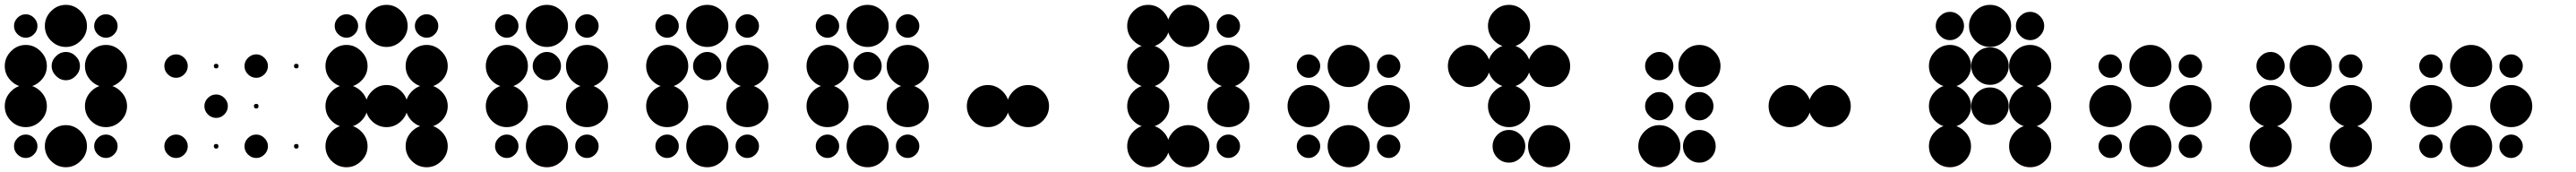

<svg xmlns="http://www.w3.org/2000/svg" viewBox="-24 -691 10711 715"><path d="M416.7 -131.7Q435.8 -131.7 450.4 -117.1Q465 -102.5 465 -83.3Q465 -63.3 450.4 -48.8Q435.8 -34.2 416.7 -34.2Q396.7 -34.2 382.1 -48.8Q367.5 -63.3 367.5 -83.3Q367.5 -102.5 382.1 -117.1Q396.7 -131.7 416.7 -131.7ZM250 -170.8Q285 -170.8 311.2 -144.6Q337.5 -118.3 337.5 -83.3Q337.5 -47.5 311.2 -21.7Q285 4.2 250 4.2Q214.2 4.2 188.3 -21.7Q162.5 -47.5 162.5 -83.3Q162.5 -118.3 188.3 -144.6Q214.2 -170.8 250 -170.8ZM83.3 -131.7Q102.5 -131.7 117.1 -117.1Q131.7 -102.5 131.7 -83.3Q131.7 -63.3 117.1 -48.8Q102.5 -34.2 83.3 -34.2Q63.3 -34.2 48.8 -48.8Q34.2 -63.3 34.2 -83.3Q34.2 -102.5 48.8 -117.1Q63.3 -131.7 83.3 -131.7ZM416.7 -337.5Q451.7 -337.5 477.9 -311.2Q504.2 -285 504.2 -250Q504.2 -214.2 477.9 -188.3Q451.7 -162.5 416.7 -162.5Q380.8 -162.5 355 -188.3Q329.2 -214.2 329.2 -250Q329.2 -285 355 -311.2Q380.8 -337.5 416.7 -337.5ZM83.3 -337.5Q118.3 -337.5 144.6 -311.2Q170.8 -285 170.8 -250Q170.8 -214.2 144.6 -188.3Q118.3 -162.5 83.3 -162.5Q47.5 -162.5 21.7 -188.3Q-4.2 -214.2 -4.2 -250Q-4.2 -285 21.7 -311.2Q47.5 -337.5 83.3 -337.5ZM416.7 -504.2Q451.7 -504.2 477.9 -477.9Q504.2 -451.7 504.2 -416.7Q504.2 -380.8 477.9 -355Q451.7 -329.2 416.7 -329.2Q380.8 -329.2 355 -355Q329.2 -380.8 329.2 -416.7Q329.2 -451.7 355 -477.9Q380.8 -504.2 416.7 -504.2ZM208.8 -457.5Q226.7 -475 250 -475Q273.3 -475 290.8 -457.5Q308.3 -440 308.3 -416.7Q308.3 -393.3 290.8 -375.4Q273.3 -357.5 250 -357.5Q226.7 -357.5 208.8 -375.4Q190.8 -393.3 190.8 -416.7Q190.8 -440 208.8 -457.5ZM83.3 -504.2Q118.3 -504.2 144.6 -477.9Q170.8 -451.7 170.8 -416.7Q170.8 -380.8 144.6 -355Q118.3 -329.2 83.3 -329.2Q47.5 -329.2 21.7 -355Q-4.2 -380.8 -4.2 -416.7Q-4.2 -451.7 21.7 -477.9Q47.5 -504.2 83.3 -504.2ZM416.7 -631.7Q435.8 -631.7 450.4 -617.1Q465 -602.5 465 -583.3Q465 -563.3 450.4 -548.8Q435.8 -534.2 416.7 -534.2Q396.7 -534.2 382.1 -548.8Q367.5 -563.3 367.5 -583.3Q367.5 -602.5 382.1 -617.1Q396.7 -631.7 416.7 -631.7ZM250 -670.8Q285 -670.8 311.2 -644.6Q337.5 -618.3 337.5 -583.3Q337.5 -547.5 311.2 -521.7Q285 -495.8 250 -495.8Q214.2 -495.8 188.3 -521.7Q162.5 -547.5 162.5 -583.3Q162.5 -618.3 188.3 -644.6Q214.2 -670.8 250 -670.8ZM83.3 -631.7Q102.5 -631.7 117.1 -617.1Q131.7 -602.5 131.7 -583.3Q131.7 -563.3 117.1 -548.8Q102.5 -534.2 83.3 -534.2Q63.3 -534.2 48.8 -548.8Q34.2 -563.3 34.2 -583.3Q34.2 -602.5 48.8 -617.1Q63.3 -631.7 83.3 -631.7Z M875 -92.5Q884.2 -92.5 884.2 -83.3Q884.2 -73.3 875 -73.3Q865 -73.3 865 -83.3Q865 -92.5 875 -92.5ZM708.3 -131.7Q727.5 -131.7 742.1 -117.1Q756.7 -102.5 756.7 -83.3Q756.7 -63.3 742.1 -48.8Q727.5 -34.2 708.3 -34.2Q688.3 -34.2 673.8 -48.8Q659.2 -63.3 659.2 -83.3Q659.2 -102.5 673.8 -117.1Q688.3 -131.7 708.3 -131.7ZM1041.7 -259.2Q1050.8 -259.2 1050.8 -250Q1050.8 -240 1041.7 -240Q1031.7 -240 1031.7 -250Q1031.7 -259.2 1041.7 -259.2ZM875 -298.3Q894.2 -298.3 908.8 -283.8Q923.3 -269.2 923.3 -250Q923.3 -230 908.8 -215.4Q894.2 -200.8 875 -200.8Q855 -200.8 840.4 -215.4Q825.8 -230 825.8 -250Q825.8 -269.2 840.4 -283.8Q855 -298.3 875 -298.3ZM1208.3 -425.8Q1217.5 -425.8 1217.5 -416.7Q1217.5 -406.7 1208.3 -406.7Q1198.3 -406.7 1198.3 -416.7Q1198.3 -425.8 1208.3 -425.8ZM1041.7 -465Q1060.8 -465 1075.4 -450.4Q1090 -435.8 1090 -416.7Q1090 -396.7 1075.4 -382.1Q1060.8 -367.5 1041.7 -367.5Q1021.7 -367.5 1007.1 -382.1Q992.5 -396.7 992.5 -416.7Q992.5 -435.8 1007.1 -450.4Q1021.7 -465 1041.7 -465ZM1208.3 -92.5Q1217.5 -92.5 1217.5 -83.3Q1217.5 -73.3 1208.3 -73.3Q1198.3 -73.3 1198.3 -83.3Q1198.3 -92.5 1208.3 -92.5ZM1041.7 -131.7Q1060.8 -131.7 1075.4 -117.1Q1090 -102.5 1090 -83.3Q1090 -63.3 1075.4 -48.8Q1060.8 -34.2 1041.7 -34.2Q1021.7 -34.2 1007.1 -48.8Q992.5 -63.3 992.5 -83.3Q992.5 -102.5 1007.1 -117.1Q1021.7 -131.7 1041.7 -131.7ZM1041.7 -259.2Q1050.8 -259.2 1050.8 -250Q1050.8 -240 1041.7 -240Q1031.7 -240 1031.7 -250Q1031.7 -259.2 1041.7 -259.2ZM875 -298.3Q894.2 -298.3 908.8 -283.8Q923.3 -269.2 923.3 -250Q923.3 -230 908.8 -215.4Q894.2 -200.8 875 -200.8Q855 -200.8 840.4 -215.4Q825.8 -230 825.8 -250Q825.8 -269.2 840.4 -283.8Q855 -298.3 875 -298.3ZM875 -425.8Q884.2 -425.8 884.2 -416.7Q884.2 -406.7 875 -406.7Q865 -406.7 865 -416.7Q865 -425.8 875 -425.8ZM708.3 -465Q727.5 -465 742.1 -450.4Q756.7 -435.8 756.7 -416.7Q756.7 -396.7 742.1 -382.1Q727.5 -367.5 708.3 -367.5Q688.3 -367.5 673.8 -382.1Q659.2 -396.7 659.2 -416.7Q659.2 -435.8 673.8 -450.4Q688.3 -465 708.3 -465Z M1750 -170.8Q1785 -170.8 1811.3 -144.6Q1837.5 -118.3 1837.5 -83.3Q1837.5 -47.5 1811.3 -21.7Q1785 4.2 1750 4.2Q1714.2 4.2 1688.3 -21.7Q1662.5 -47.5 1662.5 -83.3Q1662.5 -118.3 1688.3 -144.6Q1714.2 -170.8 1750 -170.8ZM1416.7 -170.8Q1451.7 -170.8 1477.9 -144.6Q1504.2 -118.3 1504.2 -83.3Q1504.2 -47.5 1477.9 -21.7Q1451.7 4.2 1416.7 4.2Q1380.8 4.2 1355 -21.7Q1329.2 -47.5 1329.2 -83.3Q1329.2 -118.3 1355 -144.6Q1380.8 -170.8 1416.7 -170.8ZM1750 -337.5Q1785 -337.5 1811.3 -311.2Q1837.5 -285 1837.5 -250Q1837.5 -214.2 1811.3 -188.3Q1785 -162.5 1750 -162.5Q1714.2 -162.5 1688.3 -188.3Q1662.5 -214.2 1662.5 -250Q1662.5 -285 1688.3 -311.2Q1714.2 -337.5 1750 -337.5ZM1583.3 -337.5Q1618.3 -337.5 1644.6 -311.2Q1670.8 -285 1670.8 -250Q1670.8 -214.2 1644.6 -188.3Q1618.3 -162.5 1583.3 -162.5Q1547.5 -162.5 1521.7 -188.3Q1495.8 -214.2 1495.8 -250Q1495.8 -285 1521.7 -311.2Q1547.5 -337.5 1583.3 -337.5ZM1416.7 -337.5Q1451.7 -337.5 1477.9 -311.2Q1504.2 -285 1504.2 -250Q1504.2 -214.2 1477.9 -188.3Q1451.7 -162.5 1416.7 -162.5Q1380.8 -162.5 1355 -188.3Q1329.2 -214.2 1329.2 -250Q1329.2 -285 1355 -311.2Q1380.8 -337.5 1416.7 -337.5ZM1750 -504.2Q1785 -504.2 1811.3 -477.9Q1837.5 -451.7 1837.5 -416.7Q1837.5 -380.8 1811.3 -355Q1785 -329.2 1750 -329.2Q1714.2 -329.2 1688.3 -355Q1662.5 -380.8 1662.5 -416.7Q1662.5 -451.7 1688.3 -477.9Q1714.2 -504.2 1750 -504.2ZM1416.7 -504.2Q1451.7 -504.2 1477.9 -477.9Q1504.2 -451.7 1504.2 -416.7Q1504.2 -380.8 1477.9 -355Q1451.7 -329.2 1416.7 -329.2Q1380.8 -329.2 1355 -355Q1329.2 -380.8 1329.2 -416.7Q1329.2 -451.7 1355 -477.9Q1380.8 -504.2 1416.7 -504.2ZM1750 -631.7Q1769.2 -631.7 1783.8 -617.1Q1798.3 -602.5 1798.3 -583.3Q1798.3 -563.3 1783.8 -548.8Q1769.2 -534.2 1750 -534.2Q1730 -534.2 1715.4 -548.8Q1700.8 -563.3 1700.8 -583.3Q1700.8 -602.5 1715.4 -617.1Q1730 -631.7 1750 -631.7ZM1583.3 -670.8Q1618.3 -670.8 1644.6 -644.6Q1670.8 -618.3 1670.8 -583.3Q1670.8 -547.5 1644.6 -521.7Q1618.3 -495.8 1583.3 -495.8Q1547.5 -495.8 1521.7 -521.7Q1495.8 -547.5 1495.8 -583.3Q1495.8 -618.3 1521.7 -644.6Q1547.5 -670.8 1583.3 -670.8ZM1416.7 -631.7Q1435.8 -631.7 1450.4 -617.1Q1465 -602.5 1465 -583.3Q1465 -563.3 1450.4 -548.8Q1435.8 -534.2 1416.7 -534.2Q1396.7 -534.2 1382.1 -548.8Q1367.5 -563.3 1367.5 -583.3Q1367.5 -602.5 1382.1 -617.1Q1396.7 -631.7 1416.7 -631.7Z M2416.7 -131.7Q2435.8 -131.7 2450.4 -117.1Q2465 -102.5 2465 -83.3Q2465 -63.3 2450.4 -48.8Q2435.8 -34.2 2416.7 -34.2Q2396.7 -34.2 2382.1 -48.8Q2367.5 -63.3 2367.5 -83.3Q2367.5 -102.5 2382.1 -117.1Q2396.7 -131.7 2416.7 -131.7ZM2250 -170.8Q2285 -170.8 2311.2 -144.6Q2337.5 -118.3 2337.5 -83.3Q2337.5 -47.5 2311.2 -21.7Q2285 4.2 2250 4.2Q2214.2 4.2 2188.3 -21.7Q2162.5 -47.5 2162.5 -83.3Q2162.5 -118.3 2188.3 -144.6Q2214.2 -170.8 2250 -170.8ZM2083.3 -131.7Q2102.5 -131.7 2117.1 -117.1Q2131.7 -102.5 2131.7 -83.3Q2131.7 -63.3 2117.1 -48.8Q2102.5 -34.2 2083.3 -34.2Q2063.3 -34.2 2048.8 -48.8Q2034.2 -63.3 2034.2 -83.3Q2034.2 -102.5 2048.8 -117.1Q2063.3 -131.7 2083.3 -131.7ZM2416.7 -337.5Q2451.7 -337.5 2477.9 -311.2Q2504.2 -285 2504.2 -250Q2504.2 -214.2 2477.9 -188.3Q2451.7 -162.5 2416.7 -162.5Q2380.8 -162.5 2355 -188.3Q2329.2 -214.2 2329.2 -250Q2329.2 -285 2355 -311.2Q2380.8 -337.5 2416.7 -337.5ZM2083.3 -337.5Q2118.3 -337.5 2144.6 -311.2Q2170.8 -285 2170.8 -250Q2170.8 -214.2 2144.6 -188.3Q2118.3 -162.5 2083.3 -162.5Q2047.5 -162.5 2021.7 -188.3Q1995.8 -214.2 1995.8 -250Q1995.8 -285 2021.7 -311.2Q2047.5 -337.5 2083.3 -337.5ZM2416.7 -504.2Q2451.7 -504.2 2477.9 -477.9Q2504.2 -451.7 2504.2 -416.7Q2504.2 -380.8 2477.9 -355Q2451.7 -329.2 2416.7 -329.2Q2380.8 -329.2 2355 -355Q2329.2 -380.8 2329.2 -416.7Q2329.2 -451.7 2355 -477.9Q2380.8 -504.2 2416.7 -504.2ZM2208.8 -457.5Q2226.7 -475 2250 -475Q2273.3 -475 2290.8 -457.5Q2308.3 -440 2308.3 -416.7Q2308.3 -393.3 2290.8 -375.4Q2273.3 -357.5 2250 -357.5Q2226.7 -357.5 2208.8 -375.4Q2190.8 -393.3 2190.8 -416.7Q2190.8 -440 2208.8 -457.5ZM2083.3 -504.2Q2118.3 -504.2 2144.6 -477.9Q2170.8 -451.7 2170.8 -416.7Q2170.8 -380.8 2144.6 -355Q2118.3 -329.2 2083.3 -329.2Q2047.5 -329.2 2021.7 -355Q1995.8 -380.8 1995.8 -416.7Q1995.8 -451.7 2021.7 -477.9Q2047.5 -504.2 2083.3 -504.2ZM2416.7 -631.7Q2435.8 -631.7 2450.4 -617.1Q2465 -602.5 2465 -583.3Q2465 -563.3 2450.4 -548.8Q2435.8 -534.2 2416.7 -534.2Q2396.7 -534.2 2382.1 -548.8Q2367.5 -563.3 2367.5 -583.3Q2367.5 -602.5 2382.1 -617.1Q2396.7 -631.7 2416.7 -631.7ZM2250 -670.8Q2285 -670.8 2311.2 -644.6Q2337.5 -618.3 2337.5 -583.3Q2337.5 -547.5 2311.2 -521.7Q2285 -495.8 2250 -495.8Q2214.2 -495.8 2188.3 -521.7Q2162.5 -547.5 2162.5 -583.3Q2162.5 -618.3 2188.3 -644.6Q2214.2 -670.8 2250 -670.8ZM2083.3 -631.7Q2102.5 -631.7 2117.1 -617.1Q2131.7 -602.5 2131.7 -583.3Q2131.7 -563.3 2117.1 -548.8Q2102.5 -534.2 2083.3 -534.2Q2063.3 -534.2 2048.8 -548.8Q2034.2 -563.3 2034.2 -583.3Q2034.2 -602.5 2048.8 -617.1Q2063.3 -631.7 2083.3 -631.7Z M3083.3 -131.7Q3102.5 -131.7 3117.1 -117.1Q3131.7 -102.5 3131.7 -83.3Q3131.7 -63.3 3117.1 -48.8Q3102.5 -34.2 3083.3 -34.2Q3063.3 -34.2 3048.8 -48.8Q3034.2 -63.3 3034.2 -83.3Q3034.2 -102.5 3048.8 -117.1Q3063.3 -131.7 3083.3 -131.7ZM2916.7 -170.8Q2951.7 -170.8 2977.9 -144.6Q3004.2 -118.3 3004.2 -83.3Q3004.2 -47.5 2977.9 -21.7Q2951.7 4.2 2916.7 4.2Q2880.8 4.2 2855 -21.7Q2829.2 -47.5 2829.2 -83.3Q2829.2 -118.3 2855 -144.6Q2880.8 -170.8 2916.7 -170.8ZM2750 -131.7Q2769.2 -131.7 2783.8 -117.1Q2798.3 -102.5 2798.3 -83.3Q2798.3 -63.3 2783.8 -48.8Q2769.2 -34.2 2750 -34.2Q2730 -34.2 2715.4 -48.8Q2700.8 -63.3 2700.8 -83.3Q2700.8 -102.5 2715.4 -117.1Q2730 -131.7 2750 -131.7ZM3083.3 -337.5Q3118.3 -337.5 3144.6 -311.2Q3170.8 -285 3170.8 -250Q3170.8 -214.2 3144.6 -188.3Q3118.3 -162.5 3083.3 -162.5Q3047.5 -162.5 3021.7 -188.3Q2995.8 -214.2 2995.8 -250Q2995.8 -285 3021.7 -311.2Q3047.5 -337.5 3083.3 -337.5ZM2750 -337.5Q2785 -337.5 2811.3 -311.2Q2837.5 -285 2837.5 -250Q2837.5 -214.2 2811.3 -188.3Q2785 -162.5 2750 -162.5Q2714.2 -162.5 2688.3 -188.3Q2662.5 -214.2 2662.5 -250Q2662.5 -285 2688.3 -311.2Q2714.2 -337.5 2750 -337.5ZM3083.3 -504.2Q3118.3 -504.2 3144.6 -477.9Q3170.8 -451.7 3170.8 -416.7Q3170.8 -380.8 3144.6 -355Q3118.3 -329.2 3083.3 -329.2Q3047.5 -329.2 3021.7 -355Q2995.8 -380.8 2995.8 -416.7Q2995.8 -451.7 3021.7 -477.9Q3047.5 -504.2 3083.3 -504.2ZM2875.4 -457.5Q2893.3 -475 2916.7 -475Q2940 -475 2957.5 -457.5Q2975 -440 2975 -416.7Q2975 -393.3 2957.5 -375.4Q2940 -357.5 2916.7 -357.5Q2893.3 -357.5 2875.4 -375.4Q2857.5 -393.3 2857.5 -416.7Q2857.5 -440 2875.4 -457.5ZM2750 -504.2Q2785 -504.2 2811.3 -477.9Q2837.5 -451.7 2837.5 -416.7Q2837.5 -380.8 2811.3 -355Q2785 -329.2 2750 -329.2Q2714.2 -329.2 2688.3 -355Q2662.5 -380.8 2662.5 -416.7Q2662.5 -451.7 2688.3 -477.9Q2714.2 -504.2 2750 -504.2ZM3083.3 -631.7Q3102.5 -631.7 3117.1 -617.1Q3131.7 -602.5 3131.7 -583.3Q3131.7 -563.3 3117.1 -548.8Q3102.5 -534.2 3083.3 -534.2Q3063.3 -534.2 3048.8 -548.8Q3034.2 -563.3 3034.2 -583.3Q3034.2 -602.5 3048.8 -617.1Q3063.3 -631.7 3083.3 -631.7ZM2916.7 -670.8Q2951.7 -670.8 2977.9 -644.6Q3004.2 -618.3 3004.2 -583.3Q3004.2 -547.5 2977.9 -521.7Q2951.7 -495.8 2916.7 -495.8Q2880.8 -495.8 2855 -521.7Q2829.2 -547.5 2829.2 -583.3Q2829.2 -618.3 2855 -644.6Q2880.8 -670.8 2916.7 -670.8ZM2750 -631.7Q2769.2 -631.7 2783.8 -617.1Q2798.3 -602.5 2798.3 -583.3Q2798.3 -563.3 2783.8 -548.8Q2769.2 -534.2 2750 -534.2Q2730 -534.2 2715.4 -548.8Q2700.8 -563.3 2700.8 -583.3Q2700.8 -602.5 2715.4 -617.1Q2730 -631.7 2750 -631.7Z M3750 -131.7Q3769.2 -131.7 3783.8 -117.1Q3798.3 -102.5 3798.3 -83.3Q3798.3 -63.3 3783.8 -48.8Q3769.2 -34.2 3750 -34.2Q3730 -34.2 3715.4 -48.8Q3700.8 -63.3 3700.8 -83.3Q3700.8 -102.5 3715.4 -117.1Q3730 -131.7 3750 -131.7ZM3583.3 -170.8Q3618.3 -170.8 3644.6 -144.6Q3670.8 -118.3 3670.8 -83.3Q3670.8 -47.5 3644.6 -21.7Q3618.3 4.2 3583.3 4.2Q3547.5 4.2 3521.7 -21.7Q3495.8 -47.5 3495.8 -83.3Q3495.8 -118.3 3521.7 -144.6Q3547.5 -170.8 3583.3 -170.8ZM3416.7 -131.7Q3435.8 -131.7 3450.4 -117.1Q3465 -102.5 3465 -83.3Q3465 -63.3 3450.4 -48.8Q3435.8 -34.2 3416.7 -34.2Q3396.7 -34.2 3382.1 -48.8Q3367.5 -63.3 3367.5 -83.3Q3367.5 -102.5 3382.1 -117.1Q3396.7 -131.7 3416.7 -131.7ZM3750 -337.5Q3785 -337.5 3811.3 -311.2Q3837.5 -285 3837.5 -250Q3837.5 -214.2 3811.3 -188.3Q3785 -162.5 3750 -162.5Q3714.2 -162.5 3688.3 -188.3Q3662.5 -214.2 3662.5 -250Q3662.5 -285 3688.3 -311.2Q3714.2 -337.5 3750 -337.5ZM3416.7 -337.5Q3451.7 -337.5 3477.9 -311.2Q3504.2 -285 3504.2 -250Q3504.2 -214.2 3477.9 -188.3Q3451.7 -162.5 3416.7 -162.5Q3380.8 -162.5 3355 -188.3Q3329.2 -214.2 3329.2 -250Q3329.2 -285 3355 -311.2Q3380.8 -337.5 3416.7 -337.5ZM3750 -504.2Q3785 -504.2 3811.3 -477.9Q3837.5 -451.7 3837.5 -416.7Q3837.5 -380.8 3811.3 -355Q3785 -329.2 3750 -329.2Q3714.2 -329.2 3688.3 -355Q3662.5 -380.8 3662.5 -416.7Q3662.5 -451.7 3688.3 -477.9Q3714.2 -504.2 3750 -504.2ZM3542.1 -457.5Q3560 -475 3583.3 -475Q3606.7 -475 3624.2 -457.5Q3641.7 -440 3641.7 -416.7Q3641.7 -393.3 3624.2 -375.4Q3606.7 -357.5 3583.3 -357.5Q3560 -357.5 3542.1 -375.4Q3524.2 -393.3 3524.2 -416.7Q3524.2 -440 3542.1 -457.5ZM3416.7 -504.2Q3451.7 -504.2 3477.9 -477.9Q3504.2 -451.7 3504.2 -416.7Q3504.2 -380.8 3477.9 -355Q3451.7 -329.2 3416.7 -329.2Q3380.8 -329.2 3355 -355Q3329.2 -380.8 3329.2 -416.7Q3329.2 -451.7 3355 -477.9Q3380.8 -504.2 3416.7 -504.2ZM3750 -631.7Q3769.2 -631.7 3783.8 -617.1Q3798.3 -602.5 3798.3 -583.3Q3798.3 -563.3 3783.8 -548.8Q3769.2 -534.2 3750 -534.2Q3730 -534.2 3715.4 -548.8Q3700.8 -563.3 3700.8 -583.3Q3700.8 -602.5 3715.4 -617.1Q3730 -631.7 3750 -631.7ZM3583.3 -670.8Q3618.3 -670.8 3644.6 -644.6Q3670.8 -618.3 3670.8 -583.3Q3670.8 -547.5 3644.6 -521.7Q3618.3 -495.8 3583.3 -495.8Q3547.5 -495.8 3521.7 -521.7Q3495.8 -547.5 3495.8 -583.3Q3495.8 -618.3 3521.7 -644.6Q3547.5 -670.8 3583.3 -670.8ZM3416.7 -631.7Q3435.8 -631.7 3450.4 -617.1Q3465 -602.5 3465 -583.3Q3465 -563.3 3450.4 -548.8Q3435.8 -534.2 3416.7 -534.2Q3396.7 -534.2 3382.1 -548.8Q3367.5 -563.3 3367.5 -583.3Q3367.5 -602.5 3382.1 -617.1Q3396.7 -631.7 3416.7 -631.7Z M4250 -337.5Q4285 -337.5 4311.2 -311.2Q4337.5 -285 4337.5 -250Q4337.5 -214.2 4311.2 -188.3Q4285 -162.5 4250 -162.5Q4214.2 -162.5 4188.3 -188.3Q4162.5 -214.2 4162.5 -250Q4162.5 -285 4188.3 -311.2Q4214.2 -337.5 4250 -337.5ZM4083.3 -337.5Q4118.3 -337.5 4144.6 -311.2Q4170.8 -285 4170.8 -250Q4170.8 -214.2 4144.6 -188.3Q4118.3 -162.5 4083.3 -162.5Q4047.5 -162.5 4021.7 -188.3Q3995.8 -214.2 3995.8 -250Q3995.8 -285 4021.7 -311.2Q4047.5 -337.5 4083.3 -337.5Z M5083.3 -131.7Q5102.5 -131.7 5117.1 -117.1Q5131.7 -102.5 5131.7 -83.3Q5131.7 -63.3 5117.1 -48.8Q5102.5 -34.2 5083.3 -34.2Q5063.3 -34.2 5048.8 -48.8Q5034.2 -63.3 5034.2 -83.3Q5034.2 -102.5 5048.8 -117.1Q5063.3 -131.7 5083.3 -131.7ZM4916.7 -170.8Q4951.7 -170.8 4977.9 -144.6Q5004.2 -118.3 5004.2 -83.3Q5004.2 -47.5 4977.9 -21.7Q4951.7 4.2 4916.7 4.2Q4880.8 4.2 4855 -21.7Q4829.2 -47.5 4829.2 -83.3Q4829.2 -118.3 4855 -144.6Q4880.8 -170.8 4916.7 -170.8ZM4750 -170.8Q4785 -170.8 4811.2 -144.6Q4837.5 -118.3 4837.5 -83.3Q4837.5 -47.5 4811.2 -21.7Q4785 4.2 4750 4.2Q4714.2 4.2 4688.3 -21.7Q4662.5 -47.5 4662.5 -83.3Q4662.5 -118.3 4688.3 -144.6Q4714.2 -170.8 4750 -170.8ZM5083.3 -337.5Q5118.3 -337.5 5144.6 -311.2Q5170.8 -285 5170.8 -250Q5170.8 -214.2 5144.6 -188.3Q5118.3 -162.5 5083.3 -162.5Q5047.5 -162.5 5021.7 -188.3Q4995.8 -214.2 4995.8 -250Q4995.8 -285 5021.7 -311.2Q5047.5 -337.5 5083.3 -337.5ZM4750 -337.5Q4785 -337.5 4811.2 -311.2Q4837.5 -285 4837.5 -250Q4837.5 -214.2 4811.2 -188.3Q4785 -162.5 4750 -162.5Q4714.2 -162.5 4688.3 -188.3Q4662.5 -214.2 4662.5 -250Q4662.5 -285 4688.3 -311.2Q4714.2 -337.5 4750 -337.5ZM5083.3 -504.2Q5118.3 -504.2 5144.6 -477.9Q5170.8 -451.7 5170.8 -416.7Q5170.8 -380.8 5144.6 -355Q5118.3 -329.2 5083.3 -329.2Q5047.5 -329.2 5021.7 -355Q4995.8 -380.8 4995.8 -416.7Q4995.8 -451.7 5021.7 -477.9Q5047.5 -504.2 5083.3 -504.2ZM4750 -504.2Q4785 -504.2 4811.2 -477.9Q4837.5 -451.7 4837.5 -416.7Q4837.5 -380.8 4811.2 -355Q4785 -329.2 4750 -329.2Q4714.2 -329.2 4688.3 -355Q4662.5 -380.8 4662.5 -416.7Q4662.5 -451.7 4688.3 -477.9Q4714.2 -504.2 4750 -504.2ZM5083.3 -631.7Q5102.5 -631.7 5117.1 -617.1Q5131.7 -602.5 5131.7 -583.3Q5131.7 -563.3 5117.1 -548.8Q5102.5 -534.2 5083.3 -534.2Q5063.3 -534.2 5048.8 -548.8Q5034.2 -563.3 5034.2 -583.3Q5034.2 -602.5 5048.8 -617.1Q5063.3 -631.7 5083.3 -631.7ZM4916.7 -670.8Q4951.7 -670.8 4977.9 -644.6Q5004.2 -618.3 5004.2 -583.3Q5004.2 -547.5 4977.9 -521.7Q4951.7 -495.8 4916.7 -495.8Q4880.8 -495.8 4855 -521.7Q4829.2 -547.5 4829.2 -583.3Q4829.2 -618.3 4855 -644.6Q4880.8 -670.8 4916.7 -670.8ZM4750 -670.8Q4785 -670.8 4811.2 -644.6Q4837.5 -618.3 4837.5 -583.3Q4837.5 -547.5 4811.2 -521.7Q4785 -495.8 4750 -495.8Q4714.2 -495.8 4688.3 -521.7Q4662.5 -547.5 4662.5 -583.3Q4662.5 -618.3 4688.3 -644.6Q4714.2 -670.8 4750 -670.8Z M5750 -131.7Q5769.2 -131.7 5783.8 -117.1Q5798.3 -102.5 5798.3 -83.3Q5798.3 -63.3 5783.8 -48.8Q5769.2 -34.2 5750 -34.2Q5730 -34.2 5715.4 -48.8Q5700.8 -63.3 5700.8 -83.3Q5700.8 -102.5 5715.4 -117.1Q5730 -131.7 5750 -131.7ZM5583.3 -170.8Q5618.3 -170.8 5644.6 -144.6Q5670.8 -118.3 5670.8 -83.3Q5670.8 -47.5 5644.6 -21.7Q5618.3 4.2 5583.3 4.2Q5547.5 4.2 5521.7 -21.7Q5495.8 -47.5 5495.8 -83.3Q5495.8 -118.3 5521.7 -144.6Q5547.5 -170.8 5583.3 -170.8ZM5416.7 -131.7Q5435.8 -131.7 5450.4 -117.1Q5465 -102.5 5465 -83.3Q5465 -63.3 5450.4 -48.8Q5435.8 -34.2 5416.7 -34.2Q5396.7 -34.2 5382.1 -48.8Q5367.5 -63.3 5367.5 -83.3Q5367.5 -102.5 5382.1 -117.1Q5396.7 -131.7 5416.7 -131.7ZM5750 -337.5Q5785 -337.5 5811.2 -311.2Q5837.5 -285 5837.5 -250Q5837.5 -214.2 5811.2 -188.3Q5785 -162.5 5750 -162.5Q5714.2 -162.5 5688.3 -188.3Q5662.5 -214.2 5662.5 -250Q5662.5 -285 5688.3 -311.2Q5714.2 -337.5 5750 -337.5ZM5416.7 -337.5Q5451.7 -337.5 5477.9 -311.2Q5504.2 -285 5504.2 -250Q5504.2 -214.2 5477.9 -188.3Q5451.7 -162.5 5416.7 -162.5Q5380.8 -162.5 5355 -188.3Q5329.2 -214.2 5329.2 -250Q5329.2 -285 5355 -311.2Q5380.8 -337.5 5416.7 -337.5ZM5750 -465Q5769.2 -465 5783.8 -450.4Q5798.3 -435.8 5798.3 -416.7Q5798.3 -396.7 5783.8 -382.1Q5769.2 -367.5 5750 -367.5Q5730 -367.5 5715.4 -382.1Q5700.8 -396.7 5700.8 -416.7Q5700.8 -435.8 5715.4 -450.4Q5730 -465 5750 -465ZM5583.3 -504.2Q5618.3 -504.2 5644.6 -477.9Q5670.8 -451.7 5670.8 -416.7Q5670.8 -380.8 5644.6 -355Q5618.3 -329.2 5583.3 -329.2Q5547.5 -329.2 5521.7 -355Q5495.8 -380.8 5495.8 -416.7Q5495.8 -451.7 5521.7 -477.9Q5547.5 -504.2 5583.3 -504.2ZM5416.7 -465Q5435.8 -465 5450.4 -450.4Q5465 -435.8 5465 -416.7Q5465 -396.7 5450.4 -382.1Q5435.8 -367.5 5416.7 -367.5Q5396.7 -367.5 5382.1 -382.1Q5367.5 -396.7 5367.5 -416.7Q5367.5 -435.8 5382.1 -450.4Q5396.7 -465 5416.7 -465Z M6416.7 -170.8Q6451.7 -170.8 6477.9 -144.6Q6504.2 -118.3 6504.2 -83.3Q6504.2 -47.5 6477.9 -21.7Q6451.7 4.2 6416.7 4.2Q6380.8 4.2 6355 -21.7Q6329.2 -47.5 6329.2 -83.3Q6329.2 -118.3 6355 -144.6Q6380.8 -170.8 6416.7 -170.8ZM6250 -150.8Q6277.5 -150.8 6297.5 -130.8Q6317.5 -110.8 6317.5 -83.3Q6317.5 -55 6297.5 -35Q6277.5 -15 6250 -15Q6221.7 -15 6201.7 -35Q6181.7 -55 6181.7 -83.3Q6181.7 -110.8 6201.7 -130.8Q6221.7 -150.8 6250 -150.8ZM6250 -337.5Q6285 -337.5 6311.2 -311.2Q6337.5 -285 6337.5 -250Q6337.5 -214.2 6311.2 -188.3Q6285 -162.5 6250 -162.5Q6214.2 -162.5 6188.3 -188.3Q6162.5 -214.2 6162.5 -250Q6162.5 -285 6188.3 -311.2Q6214.2 -337.5 6250 -337.5ZM6416.7 -504.2Q6451.7 -504.2 6477.9 -477.9Q6504.2 -451.7 6504.2 -416.7Q6504.2 -380.8 6477.9 -355Q6451.7 -329.2 6416.7 -329.2Q6380.8 -329.2 6355 -355Q6329.2 -380.8 6329.2 -416.7Q6329.2 -451.7 6355 -477.9Q6380.8 -504.2 6416.7 -504.2ZM6250 -504.2Q6285 -504.2 6311.2 -477.9Q6337.5 -451.7 6337.5 -416.7Q6337.5 -380.8 6311.2 -355Q6285 -329.2 6250 -329.2Q6214.2 -329.2 6188.3 -355Q6162.5 -380.8 6162.5 -416.7Q6162.5 -451.7 6188.3 -477.9Q6214.2 -504.2 6250 -504.2ZM6083.3 -504.2Q6118.3 -504.2 6144.6 -477.9Q6170.8 -451.7 6170.8 -416.7Q6170.8 -380.8 6144.6 -355Q6118.3 -329.2 6083.3 -329.2Q6047.5 -329.2 6021.7 -355Q5995.8 -380.8 5995.8 -416.7Q5995.8 -451.7 6021.7 -477.9Q6047.5 -504.2 6083.3 -504.2ZM6250 -670.8Q6285 -670.8 6311.2 -644.6Q6337.5 -618.3 6337.5 -583.3Q6337.5 -547.5 6311.2 -521.7Q6285 -495.8 6250 -495.8Q6214.2 -495.8 6188.3 -521.7Q6162.5 -547.5 6162.5 -583.3Q6162.5 -618.3 6188.3 -644.6Q6214.2 -670.8 6250 -670.8Z M7041.7 -150.8Q7069.2 -150.8 7089.2 -130.8Q7109.2 -110.8 7109.2 -83.3Q7109.2 -55 7089.2 -35Q7069.2 -15 7041.7 -15Q7013.3 -15 6993.3 -35Q6973.3 -55 6973.3 -83.3Q6973.3 -110.8 6993.3 -130.8Q7013.3 -150.8 7041.7 -150.8ZM6875 -170.8Q6910 -170.8 6936.2 -144.6Q6962.5 -118.3 6962.5 -83.3Q6962.5 -47.5 6936.2 -21.7Q6910 4.2 6875 4.2Q6839.2 4.2 6813.3 -21.7Q6787.5 -47.5 6787.5 -83.3Q6787.5 -118.3 6813.3 -144.6Q6839.2 -170.8 6875 -170.8ZM7000.4 -290.8Q7018.3 -308.3 7041.7 -308.3Q7065 -308.3 7082.5 -290.8Q7100 -273.3 7100 -250Q7100 -226.7 7082.5 -208.8Q7065 -190.8 7041.7 -190.8Q7018.3 -190.8 7000.4 -208.8Q6982.5 -226.7 6982.5 -250Q6982.5 -273.3 7000.4 -290.8ZM6833.8 -290.8Q6851.7 -308.3 6875 -308.3Q6898.3 -308.3 6915.8 -290.8Q6933.3 -273.3 6933.3 -250Q6933.3 -226.7 6915.8 -208.8Q6898.3 -190.8 6875 -190.8Q6851.7 -190.8 6833.8 -208.8Q6815.8 -226.7 6815.8 -250Q6815.8 -273.3 6833.8 -290.8ZM7041.7 -504.2Q7076.7 -504.2 7102.9 -477.9Q7129.2 -451.7 7129.2 -416.7Q7129.2 -380.8 7102.9 -355Q7076.7 -329.2 7041.7 -329.2Q7005.8 -329.2 6980 -355Q6954.2 -380.8 6954.2 -416.7Q6954.2 -451.7 6980 -477.9Q7005.8 -504.2 7041.7 -504.2ZM6833.8 -457.5Q6851.7 -475 6875 -475Q6898.3 -475 6915.8 -457.5Q6933.3 -440 6933.3 -416.7Q6933.3 -393.3 6915.8 -375.4Q6898.3 -357.5 6875 -357.5Q6851.7 -357.5 6833.8 -375.4Q6815.8 -393.3 6815.8 -416.7Q6815.8 -440 6833.8 -457.5Z M7583.3 -337.5Q7618.3 -337.5 7644.6 -311.2Q7670.8 -285 7670.8 -250Q7670.8 -214.2 7644.6 -188.3Q7618.3 -162.5 7583.3 -162.5Q7547.5 -162.5 7521.7 -188.3Q7495.8 -214.2 7495.8 -250Q7495.8 -285 7521.7 -311.2Q7547.5 -337.5 7583.3 -337.5ZM7416.7 -337.5Q7451.7 -337.5 7477.9 -311.2Q7504.2 -285 7504.2 -250Q7504.2 -214.2 7477.9 -188.3Q7451.7 -162.5 7416.7 -162.5Q7380.8 -162.5 7355 -188.3Q7329.2 -214.2 7329.2 -250Q7329.2 -285 7355 -311.2Q7380.8 -337.5 7416.7 -337.5Z M8416.7 -170.8Q8451.7 -170.8 8477.9 -144.6Q8504.2 -118.3 8504.2 -83.3Q8504.2 -47.5 8477.9 -21.7Q8451.7 4.2 8416.7 4.2Q8380.8 4.2 8355 -21.7Q8329.2 -47.5 8329.2 -83.3Q8329.2 -118.3 8355 -144.6Q8380.8 -170.8 8416.7 -170.8ZM8083.3 -170.8Q8118.3 -170.8 8144.6 -144.6Q8170.8 -118.3 8170.8 -83.3Q8170.8 -47.5 8144.6 -21.7Q8118.3 4.2 8083.3 4.2Q8047.5 4.2 8021.7 -21.7Q7995.8 -47.5 7995.8 -83.3Q7995.8 -118.3 8021.7 -144.6Q8047.5 -170.8 8083.3 -170.8ZM8416.7 -337.5Q8451.7 -337.5 8477.9 -311.2Q8504.2 -285 8504.2 -250Q8504.2 -214.2 8477.9 -188.3Q8451.7 -162.5 8416.7 -162.5Q8380.8 -162.5 8355 -188.3Q8329.2 -214.2 8329.2 -250Q8329.2 -285 8355 -311.2Q8380.8 -337.5 8416.7 -337.5ZM8195 -304.6Q8218.3 -327.5 8250 -327.5Q8281.7 -327.5 8304.6 -304.6Q8327.5 -281.7 8327.5 -250Q8327.5 -218.3 8304.6 -195Q8281.7 -171.7 8250 -171.7Q8218.3 -171.7 8195 -195Q8171.7 -218.3 8171.7 -250Q8171.7 -281.7 8195 -304.6ZM8083.3 -337.5Q8118.3 -337.5 8144.6 -311.2Q8170.8 -285 8170.8 -250Q8170.8 -214.2 8144.6 -188.3Q8118.3 -162.5 8083.3 -162.5Q8047.5 -162.5 8021.7 -188.3Q7995.8 -214.2 7995.8 -250Q7995.8 -285 8021.7 -311.2Q8047.5 -337.5 8083.3 -337.5ZM8416.7 -504.2Q8451.7 -504.2 8477.9 -477.9Q8504.2 -451.7 8504.2 -416.7Q8504.2 -380.8 8477.9 -355Q8451.7 -329.2 8416.7 -329.2Q8380.8 -329.2 8355 -355Q8329.2 -380.8 8329.2 -416.7Q8329.2 -451.7 8355 -477.9Q8380.8 -504.2 8416.7 -504.2ZM8195 -471.3Q8218.3 -494.2 8250 -494.2Q8281.7 -494.2 8304.6 -471.3Q8327.5 -448.3 8327.5 -416.7Q8327.5 -385 8304.6 -361.7Q8281.7 -338.3 8250 -338.3Q8218.3 -338.3 8195 -361.7Q8171.7 -385 8171.7 -416.7Q8171.7 -448.3 8195 -471.3ZM8083.3 -504.2Q8118.3 -504.2 8144.6 -477.9Q8170.8 -451.7 8170.8 -416.7Q8170.8 -380.8 8144.6 -355Q8118.3 -329.2 8083.3 -329.2Q8047.5 -329.2 8021.7 -355Q7995.8 -380.8 7995.8 -416.7Q7995.8 -451.7 8021.7 -477.9Q8047.5 -504.2 8083.3 -504.2ZM8375.4 -624.2Q8393.3 -641.7 8416.7 -641.7Q8440 -641.7 8457.5 -624.2Q8475 -606.7 8475 -583.3Q8475 -560 8457.5 -542.1Q8440 -524.2 8416.7 -524.2Q8393.3 -524.2 8375.4 -542.1Q8357.5 -560 8357.5 -583.3Q8357.5 -606.7 8375.4 -624.2ZM8250 -670.8Q8285 -670.8 8311.2 -644.6Q8337.5 -618.3 8337.5 -583.3Q8337.5 -547.5 8311.2 -521.7Q8285 -495.8 8250 -495.8Q8214.2 -495.8 8188.3 -521.7Q8162.5 -547.5 8162.5 -583.3Q8162.5 -618.3 8188.3 -644.6Q8214.2 -670.8 8250 -670.8ZM8042.1 -624.2Q8060 -641.7 8083.3 -641.7Q8106.7 -641.7 8124.2 -624.2Q8141.7 -606.7 8141.7 -583.3Q8141.7 -560 8124.2 -542.1Q8106.7 -524.2 8083.3 -524.2Q8060 -524.2 8042.1 -542.1Q8024.2 -560 8024.2 -583.3Q8024.2 -606.7 8042.1 -624.2Z M9083.3 -131.7Q9102.5 -131.7 9117.1 -117.1Q9131.7 -102.5 9131.7 -83.3Q9131.7 -63.3 9117.1 -48.8Q9102.5 -34.2 9083.3 -34.2Q9063.3 -34.2 9048.8 -48.8Q9034.2 -63.3 9034.2 -83.3Q9034.2 -102.5 9048.8 -117.1Q9063.3 -131.7 9083.3 -131.7ZM8916.7 -170.8Q8951.7 -170.8 8977.9 -144.6Q9004.2 -118.3 9004.2 -83.3Q9004.2 -47.5 8977.9 -21.7Q8951.7 4.2 8916.7 4.2Q8880.8 4.2 8855 -21.7Q8829.2 -47.5 8829.2 -83.3Q8829.2 -118.3 8855 -144.6Q8880.8 -170.8 8916.7 -170.8ZM8750 -131.7Q8769.2 -131.7 8783.8 -117.1Q8798.3 -102.5 8798.3 -83.3Q8798.3 -63.3 8783.8 -48.8Q8769.2 -34.2 8750 -34.2Q8730 -34.2 8715.4 -48.8Q8700.8 -63.3 8700.8 -83.3Q8700.8 -102.5 8715.4 -117.1Q8730 -131.7 8750 -131.7ZM9083.3 -337.5Q9118.3 -337.5 9144.6 -311.2Q9170.8 -285 9170.8 -250Q9170.8 -214.2 9144.6 -188.3Q9118.3 -162.5 9083.3 -162.5Q9047.5 -162.5 9021.7 -188.3Q8995.8 -214.2 8995.8 -250Q8995.8 -285 9021.7 -311.2Q9047.5 -337.5 9083.3 -337.5ZM8750 -337.5Q8785 -337.5 8811.3 -311.2Q8837.5 -285 8837.5 -250Q8837.5 -214.2 8811.3 -188.3Q8785 -162.5 8750 -162.5Q8714.2 -162.5 8688.3 -188.3Q8662.5 -214.2 8662.5 -250Q8662.5 -285 8688.3 -311.2Q8714.2 -337.5 8750 -337.5ZM9083.3 -465Q9102.5 -465 9117.1 -450.4Q9131.7 -435.8 9131.7 -416.7Q9131.7 -396.7 9117.1 -382.1Q9102.5 -367.5 9083.3 -367.5Q9063.3 -367.5 9048.8 -382.1Q9034.2 -396.7 9034.2 -416.7Q9034.2 -435.8 9048.8 -450.4Q9063.3 -465 9083.3 -465ZM8916.7 -504.2Q8951.7 -504.2 8977.9 -477.9Q9004.2 -451.7 9004.2 -416.7Q9004.2 -380.8 8977.9 -355Q8951.7 -329.2 8916.7 -329.2Q8880.8 -329.2 8855 -355Q8829.2 -380.8 8829.2 -416.7Q8829.2 -451.7 8855 -477.9Q8880.8 -504.2 8916.7 -504.2ZM8750 -465Q8769.2 -465 8783.8 -450.4Q8798.3 -435.8 8798.3 -416.7Q8798.3 -396.7 8783.8 -382.1Q8769.2 -367.5 8750 -367.5Q8730 -367.5 8715.4 -382.1Q8700.8 -396.7 8700.8 -416.7Q8700.8 -435.8 8715.4 -450.4Q8730 -465 8750 -465Z M9750 -170.8Q9785 -170.8 9811.3 -144.6Q9837.5 -118.3 9837.5 -83.3Q9837.5 -47.5 9811.3 -21.7Q9785 4.2 9750 4.2Q9714.2 4.2 9688.3 -21.7Q9662.5 -47.5 9662.5 -83.3Q9662.5 -118.3 9688.3 -144.6Q9714.2 -170.8 9750 -170.8ZM9416.7 -170.8Q9451.7 -170.8 9477.9 -144.6Q9504.2 -118.3 9504.2 -83.3Q9504.2 -47.5 9477.9 -21.7Q9451.7 4.2 9416.7 4.2Q9380.8 4.2 9355 -21.7Q9329.2 -47.5 9329.2 -83.3Q9329.2 -118.3 9355 -144.6Q9380.8 -170.8 9416.7 -170.8ZM9750 -337.5Q9785 -337.5 9811.3 -311.2Q9837.5 -285 9837.5 -250Q9837.5 -214.2 9811.3 -188.3Q9785 -162.5 9750 -162.5Q9714.2 -162.5 9688.3 -188.3Q9662.5 -214.2 9662.5 -250Q9662.5 -285 9688.3 -311.2Q9714.2 -337.5 9750 -337.5ZM9416.7 -337.5Q9451.7 -337.5 9477.9 -311.2Q9504.2 -285 9504.2 -250Q9504.2 -214.2 9477.9 -188.3Q9451.7 -162.5 9416.7 -162.5Q9380.8 -162.5 9355 -188.3Q9329.2 -214.2 9329.2 -250Q9329.2 -285 9355 -311.2Q9380.8 -337.5 9416.7 -337.5ZM9750 -465Q9769.2 -465 9783.8 -450.4Q9798.3 -435.8 9798.3 -416.7Q9798.3 -396.7 9783.8 -382.1Q9769.2 -367.5 9750 -367.5Q9730 -367.5 9715.4 -382.1Q9700.8 -396.7 9700.8 -416.7Q9700.8 -435.8 9715.4 -450.4Q9730 -465 9750 -465ZM9583.3 -504.2Q9618.3 -504.2 9644.6 -477.9Q9670.8 -451.7 9670.8 -416.7Q9670.8 -380.8 9644.6 -355Q9618.3 -329.2 9583.3 -329.2Q9547.5 -329.2 9521.7 -355Q9495.8 -380.8 9495.8 -416.7Q9495.8 -451.7 9521.7 -477.9Q9547.5 -504.2 9583.3 -504.2ZM9375.4 -457.5Q9393.3 -475 9416.7 -475Q9440 -475 9457.5 -457.5Q9475 -440 9475 -416.7Q9475 -393.3 9457.5 -375.4Q9440 -357.5 9416.7 -357.5Q9393.3 -357.5 9375.4 -375.4Q9357.5 -393.3 9357.5 -416.7Q9357.5 -440 9375.4 -457.5Z M10416.7 -131.7Q10435.8 -131.7 10450.4 -117.1Q10465 -102.5 10465 -83.3Q10465 -63.3 10450.4 -48.8Q10435.8 -34.2 10416.7 -34.2Q10396.7 -34.2 10382.1 -48.8Q10367.5 -63.3 10367.5 -83.3Q10367.5 -102.5 10382.1 -117.1Q10396.7 -131.7 10416.7 -131.7ZM10250 -170.8Q10285 -170.8 10311.2 -144.6Q10337.5 -118.3 10337.5 -83.3Q10337.5 -47.5 10311.2 -21.7Q10285 4.2 10250 4.2Q10214.2 4.2 10188.3 -21.7Q10162.5 -47.5 10162.5 -83.3Q10162.5 -118.3 10188.3 -144.6Q10214.2 -170.8 10250 -170.8ZM10083.3 -131.7Q10102.5 -131.7 10117.1 -117.1Q10131.7 -102.5 10131.7 -83.3Q10131.7 -63.3 10117.1 -48.8Q10102.5 -34.2 10083.3 -34.2Q10063.3 -34.2 10048.8 -48.8Q10034.2 -63.3 10034.2 -83.3Q10034.2 -102.5 10048.8 -117.1Q10063.3 -131.7 10083.3 -131.7ZM10416.7 -337.5Q10451.7 -337.5 10477.9 -311.2Q10504.2 -285 10504.2 -250Q10504.2 -214.2 10477.9 -188.3Q10451.7 -162.5 10416.7 -162.5Q10380.8 -162.5 10355 -188.3Q10329.2 -214.2 10329.2 -250Q10329.2 -285 10355 -311.2Q10380.8 -337.5 10416.7 -337.5ZM10083.3 -337.5Q10118.3 -337.5 10144.6 -311.2Q10170.8 -285 10170.8 -250Q10170.8 -214.2 10144.6 -188.3Q10118.3 -162.5 10083.3 -162.5Q10047.5 -162.5 10021.7 -188.3Q9995.8 -214.2 9995.8 -250Q9995.8 -285 10021.7 -311.2Q10047.5 -337.5 10083.3 -337.5ZM10416.7 -465Q10435.8 -465 10450.4 -450.4Q10465 -435.8 10465 -416.7Q10465 -396.7 10450.4 -382.1Q10435.8 -367.5 10416.7 -367.5Q10396.7 -367.5 10382.1 -382.1Q10367.5 -396.7 10367.5 -416.7Q10367.5 -435.8 10382.1 -450.4Q10396.7 -465 10416.7 -465ZM10250 -504.2Q10285 -504.2 10311.2 -477.9Q10337.5 -451.7 10337.5 -416.7Q10337.5 -380.8 10311.2 -355Q10285 -329.2 10250 -329.2Q10214.2 -329.2 10188.3 -355Q10162.5 -380.8 10162.5 -416.7Q10162.5 -451.7 10188.3 -477.9Q10214.2 -504.2 10250 -504.2ZM10083.3 -465Q10102.5 -465 10117.1 -450.4Q10131.7 -435.8 10131.7 -416.7Q10131.7 -396.7 10117.1 -382.1Q10102.5 -367.5 10083.3 -367.5Q10063.3 -367.5 10048.8 -382.1Q10034.2 -396.7 10034.2 -416.7Q10034.2 -435.8 10048.8 -450.4Q10063.3 -465 10083.3 -465Z"/></svg>

Font: 0xA000-Dots-Mono
Style: Dots-Mono
Weight: 400
Version: Version 0.1